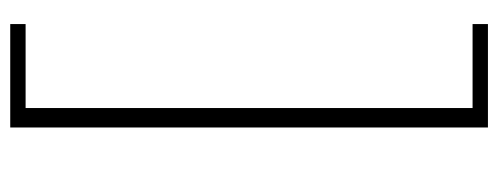

<svg xmlns="http://www.w3.org/2000/svg" viewBox="-319 -432 973 375"><g transform="rotate(90 167.5 -244.5)"><path d="M229 222H191V-711H229ZM229 222H27V192H229ZM229 -681H27V-711H229Z"/></g></svg>

Font: Ysabeau SC ExtraLight
Style: Regular
Weight: 250
Designer: Christian Thalmann (Catharsis Fonts)
Version: Version 2.001;gftools[0.9.30]; featfreeze: smcp